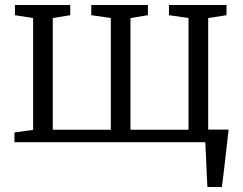

<svg xmlns="http://www.w3.org/2000/svg" viewBox="-20 -571 976 771"><path d="M813 180Q811.5 157.5 810.5 134.5Q809.5 111.5 808.5 89Q807.5 66.5 806.5 44Q805.5 21.5 804.5 0L756 -50.5H898Q895.5 -27.5 892.8 -4.5Q890 18.5 887.5 41.8Q885 65 882.2 88Q879.5 111 876.8 134.2Q874 157.5 871 180ZM38 0V-39L113 -49.5V-498.5L40 -510V-551H262V-510L192 -498.5V-50H425V-498.5L346.5 -510V-551H574V-510L504 -498.5V-50H737V-498.5L658.5 -510V-551H889.5V-510L816 -498.5V-49.5L891 -39V0Z"/></svg>

Font: Merriweather 28pt Light
Style: Regular
Weight: 300
Version: Version 2.100